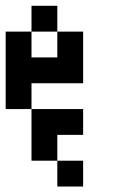

<svg xmlns="http://www.w3.org/2000/svg" viewBox="-20 -384 404 676"><path d="M90.9 -363.6H181.8V-272.7H90.9ZM181.8 -272.7H272.7V-181.8H181.8ZM0 -272.7H90.9V-181.8H0ZM181.8 -181.8H272.7V-90.9H181.8ZM90.9 -181.8H181.8V-90.9H90.9ZM0 -181.8H90.9V-90.9H0ZM0 -90.9H90.9V0H0ZM90.9 0H181.8V90.9H90.9ZM272.7 0V90.9H181.8V0ZM181.8 90.9V181.8H90.9V90.9ZM272.7 181.8V272.7H181.8V181.8Z"/></svg>

Font: Micro 5
Style: Regular
Weight: 400
Designer: Sarah Cadigan-Fried
Version: Version 1.000; ttfautohint (v1.8.4.7-5d5b)